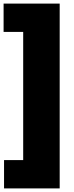

<svg xmlns="http://www.w3.org/2000/svg" viewBox="-34 -828 411 1068"><path d="M-11.5 220V62.5H95V-650.5H-14V-808H298V220Z"/></svg>

Font: Encode Sans Semi Condensed Black
Style: Regular
Weight: 900
Width: 4
Designer: Multiple Designers
Foundry: Impallari Type
Version: Version 3.000; ttfautohint (v1.8.3) -l 8 -r 50 -G 200 -x 14 